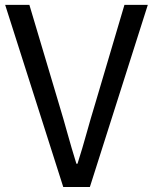

<svg xmlns="http://www.w3.org/2000/svg" viewBox="-20 -753 615 773"><path d="M234.7 0 0.8 -733.4H98.3L216.8 -336.1Q236.3 -271.8 251.8 -215.3Q267.4 -158.9 287.6 -93.8H292Q312.7 -158.9 328.2 -215.3Q343.8 -271.8 363.4 -336.1L481 -733.4H575.1L341.8 0Z"/></svg>

Font: Noto Sans KR Thin
Style: Regular
Weight: 100
Designer: Ryoko NISHIZUKA 西塚涼子 (kana, bopomofo & ideographs); Paul D. Hunt (Latin, Greek & Cyrillic); Sandoll Communications 산돌커뮤니
Foundry: Adobe
Version: Version 2.004-H2;hotconv 1.0.118;makeotfexe 2.5.65603